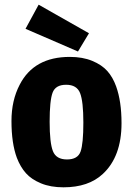

<svg xmlns="http://www.w3.org/2000/svg" viewBox="-20 -788 568 820"><path d="M360 -646 313 -568 89 -665 145 -768ZM278 -545Q333 -545 374 -528Q415 -511 438.5 -484.5Q462 -458 476 -419Q499 -355 499 -262Q499 -119 419 -45Q358 12 251 12Q196 12 155 -5Q114 -22 90.5 -48.5Q67 -75 52 -114Q29 -176 29 -271Q29 -359 64 -426Q125 -545 278 -545ZM336 -264.5Q336 -355 322 -390.5Q308 -426 262.5 -426Q217 -426 204.5 -392Q192 -358 192 -268Q192 -178 206 -142.5Q220 -107 266 -107Q312 -107 324 -140.5Q336 -174 336 -264.5Z"/></svg>

Font: Magra
Style: Bold
Weight: 600
Designer: Viviana Monsalve
Foundry: Viviana Monsalve
Version: Version 1.001